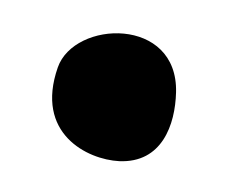

<svg xmlns="http://www.w3.org/2000/svg" viewBox="-35 -157 285 240"><g transform="rotate(10 107.0 -36.5)"><path d="M183 -55C169 -149 42 -122 32 -60C18 26 88 47 128 42C181 35 189 -15 183 -55Z"/></g></svg>

Font: Carybe
Style: Regular
Weight: 400
Designer: Genilson Lima Santos
Foundry: Genilson Lima Santos
Version: Version 1.010;PS 001.010;hotconv 1.0.70;makeotf.lib2.5.58329